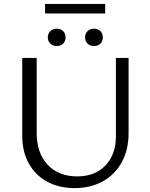

<svg xmlns="http://www.w3.org/2000/svg" viewBox="-20 -955 770 984"><path d="M94 -259V-658H168V-274Q168 -171 224 -111Q280 -51 375 -51Q467 -51 520.5 -107Q574 -163 574 -257V-658H639V-273Q639 -188 604.5 -124.5Q570 -61 507.5 -26Q445 9 362 9Q282 9 221.5 -24Q161 -57 127.5 -117.5Q94 -178 94 -259ZM225 -763Q225 -783 238 -795.5Q251 -808 271 -808Q291 -808 303.5 -795.5Q316 -783 316 -763Q316 -744 303.5 -731.5Q291 -719 271 -719Q251 -719 238 -731.5Q225 -744 225 -763ZM416 -763Q416 -783 429 -795.5Q442 -808 462 -808Q482 -808 494.5 -795.5Q507 -783 507 -763Q507 -744 494.5 -731.5Q482 -719 462 -719Q442 -719 429 -731.5Q416 -744 416 -763ZM211 -935H519V-886H211Z"/></svg>

Font: LXGW Bright GB
Style: Regular
Weight: 400
Designer: Christian Thalmann (Catharsis Fonts)
Foundry: LXGW / Christian Thalmann (Catharsis Fonts) / Fontworks Inc.
Version: Version 5.510